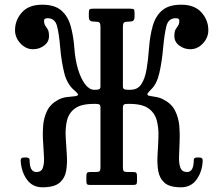

<svg xmlns="http://www.w3.org/2000/svg" viewBox="-20 -787 950 817"><path d="M842.5 -102.5Q840.5 -57 816.8 -23.5Q793 10 750 10Q702 10 680.2 -9.2Q658.5 -28.5 653.2 -60.2Q648 -92 650.5 -129.8Q653 -167.5 654.2 -205.2Q655.5 -243 647 -274.8Q638.5 -306.5 611.8 -325.8Q585 -345 530 -345H525.5Q513 -345 508.5 -342.8Q504 -340.5 503 -332.5V-76.5Q503 -61.5 507.2 -58.2Q511.5 -55 527 -55H547Q557.5 -55 560.2 -51.2Q563 -47.5 563 -37.5V-16Q563 -6.5 560 -3.2Q557 0 547.5 0H363Q353.5 0 350.5 -3.2Q347.5 -6.5 347.5 -16V-37.5Q347.5 -47.5 350.2 -51.2Q353 -55 363.5 -55H383.5Q399 -55 403.2 -58.2Q407.5 -61.5 407.5 -76.5V-332.5Q406.5 -340.5 402 -342.8Q397.5 -345 385 -345H380.5Q325.5 -345 299.2 -325.8Q273 -306.5 265.2 -274.8Q257.5 -243 259.5 -205.2Q261.5 -167.5 264.2 -129.8Q267 -92 261.5 -60.2Q256 -28.5 233.2 -9.2Q210.5 10 160.5 10Q118 10 94.2 -23.5Q70.5 -57 68 -102.5Q67 -116.5 80.5 -116.5L90.5 -117Q106 -117 106 -106Q106 -55 134.5 -55Q156 -55 162.2 -72.5Q168.5 -90 167.2 -118.8Q166 -147.5 163.5 -182Q161 -216.5 163.5 -251Q166 -285.5 180.2 -315Q194.5 -344.5 227 -362Q244.5 -371.5 263.5 -373.8Q282.5 -376 296 -377.2Q309.5 -378.5 311.8 -383Q314 -387.5 297.5 -401.5Q265.5 -428 253.5 -476.2Q241.5 -524.5 236.5 -581Q231.5 -642 222.8 -675.8Q214 -709.5 183 -709.5Q167.5 -709.5 167.5 -700Q167.5 -685 172.8 -677.8Q178 -670.5 183.2 -661.8Q188.5 -653 188.5 -633Q188.5 -608.5 167.8 -593Q147 -577.5 120.5 -577.5Q90.5 -577.5 67.2 -602Q44 -626.5 44 -658.5Q44 -701.5 73.2 -734.2Q102.5 -767 159.5 -767Q212 -767 240.2 -743Q268.5 -719 280.5 -677Q292.5 -635 296.5 -581Q300 -532.5 312 -492.5Q324 -452.5 342 -428.8Q360 -405 380.5 -405H384.5Q397 -405 401.8 -407.2Q406.5 -409.5 407.5 -417.5V-671Q407.5 -687 403.2 -691Q399 -695 383 -695H379Q369.5 -695 363.8 -699Q358 -703 358 -716V-733Q358 -744.5 361.5 -747.2Q365 -750 376 -750H534.5Q546 -750 549.2 -747.2Q552.5 -744.5 552.5 -733V-716Q552.5 -703 546.8 -699Q541 -695 531.5 -695H527.5Q512 -695 507.5 -691Q503 -687 503 -671V-417.5Q504 -409.5 508.8 -407.2Q513.5 -405 526 -405H535Q566 -405 581.5 -428.8Q597 -452.5 603.8 -492.5Q610.5 -532.5 614 -581Q618 -635 630 -677Q642 -719 670.2 -743Q698.5 -767 751 -767Q808 -767 837.2 -734.2Q866.5 -701.5 866.5 -658.5Q866.5 -626.5 843.2 -602Q820 -577.5 790 -577.5Q764 -577.5 743 -593Q722 -608.5 722 -633Q722 -653 727.2 -661.8Q732.5 -670.5 737.8 -677.8Q743 -685 743 -700Q743 -709.5 727.5 -709.5Q696.5 -709.5 688 -675.8Q679.5 -642 674 -581Q669 -524.5 658.2 -477Q647.5 -429.5 623 -406.5Q607.5 -391.5 607.2 -386Q607 -380.5 617.8 -378.8Q628.5 -377 645 -374.2Q661.5 -371.5 678.5 -362Q711 -344.5 725.5 -315Q740 -285.5 743 -251Q746 -216.5 744.2 -182Q742.5 -147.5 741.8 -118.8Q741 -90 748 -72.5Q755 -55 776 -55Q804.5 -55 804.5 -106Q804.5 -117 820 -117L830 -116.5Q843.5 -116.5 842.5 -102.5Z"/></svg>

Font: Besley* Condensed
Style: Regular
Weight: 400
Width: 3
Designer: Owen Earl
Foundry: indestructible type*
Version: Version 3.000; ttfautohint (v1.8.3)